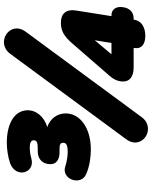

<svg xmlns="http://www.w3.org/2000/svg" viewBox="83 -846 781 987"><g transform="rotate(-90 473.5 -352.5)"><path d="M199 -276C308 -276 385 -331 384 -407C383 -450 357 -485 314 -500C367 -516 402 -557 400 -604C398 -668 333 -708 233 -708C201 -708 159 -702 128 -691C48 -662 77 -560 153 -582C170 -587 190 -590 208 -590C234 -590 246 -583 246 -569C246 -555 234 -549 208 -549H190C146 -549 123 -522 123 -483C123 -453 148 -437 183 -437H201C225 -437 233 -432 233 -419C233 -402 222 -395 185 -395C170 -395 139 -398 113 -407C45 -431 9 -326 72 -300C113 -282 160 -276 199 -276ZM365 -15 804 -611C864 -693 747 -768 690 -690L251 -94C191 -12 308 63 365 -15ZM783 4C830 4 860 -19 865 -50L866 -56H871C914 -56 931 -89 931 -125C931 -154 912 -170 889 -170H884L913 -352C921 -402 898 -430 850 -430C809 -430 781 -414 746 -374L580 -183C567 -168 548 -145 548 -110C548 -74 576 -56 621 -56H721L720 -50C715 -19 736 4 783 4ZM746 -170H688L760 -256Z"/></g></svg>

Font: SN Pro Black
Style: Italic
Weight: 900
Italic angle: -9°
Designer: Tobias Whetton
Foundry: Supernotes
Version: Version 1.001;Glyphs 3.2 (3249)